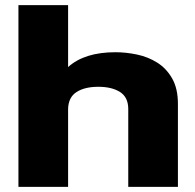

<svg xmlns="http://www.w3.org/2000/svg" viewBox="-20 -730 762 750"><path d="M52 0V-710H246V-468Q310 -526 431 -526Q472 -526 515 -517Q558 -508 594 -485.5Q630 -463 652.5 -423.5Q675 -384 675 -324V0H481V-304Q481 -350 449 -370.5Q417 -391 364 -391Q311 -391 279 -370.5Q247 -350 246 -304V0Z"/></svg>

Font: Special Gothic Extended Bold
Style: Regular
Weight: 700
Width: 7
Designer: Alistair McCready
Foundry: Monolith
Version: Version 1.000; ttfautohint (v1.8.4.7-5d5b)